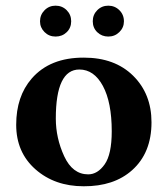

<svg xmlns="http://www.w3.org/2000/svg" viewBox="-20 -647 591 677"><path d="M259.8 -401.9Q176.8 -401.9 176.8 -229Q176.8 -160.2 206.3 -96.2Q235.8 -32.2 291 -32.2Q324.2 -32.2 349.1 -67.6Q374 -103 374 -184.1Q374 -286.1 342.8 -344Q311.5 -401.9 259.8 -401.9ZM37.1 -207Q37.1 -307.1 91.8 -370.1Q156.2 -444.3 275.9 -443.8Q384.8 -443.8 449.5 -379.9Q514.2 -315.9 514.2 -215.8Q514.2 -107.9 445.8 -46.9Q381.8 10.3 274.9 9.8Q172.9 9.8 105 -50Q37.1 -109.9 37.1 -207ZM417 -571.8Q417 -549.8 400.9 -533.9Q384.8 -518.1 361.8 -518.1Q338.9 -518.1 323 -533.4Q307.1 -548.8 307.1 -572Q307.1 -595.2 323 -611.1Q338.9 -627 361.8 -627Q384.8 -627 400.9 -611.1Q417 -595.2 417 -571.8ZM121.1 -571.8Q121.1 -594.7 137 -610.8Q152.8 -627 176 -627Q199.2 -627 215.1 -611.1Q231 -595.2 231 -572Q231 -548.8 215.1 -533.4Q199.2 -518.1 176 -518.1Q152.8 -518.1 137 -533.9Q121.1 -549.8 121.1 -571.8Z"/></svg>

Font: Linux Libertine
Style: Bold
Weight: 700
Designer: Philipp H. Poll
Foundry: Philipp H. Poll
Version: Version 5.0.3